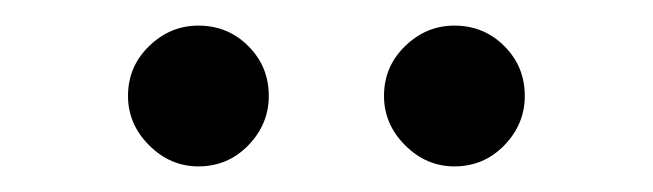

<svg xmlns="http://www.w3.org/2000/svg" viewBox="-20 -735 510 150"><path d="M280 -660Q280 -683 296.5 -699Q313 -715 335 -715Q358 -715 374 -699Q390 -683 390 -660Q390 -638 374 -621.5Q358 -605 335 -605Q313 -605 296.5 -621.5Q280 -638 280 -660ZM80 -660Q80 -683 96.5 -699Q113 -715 135 -715Q158 -715 174 -699Q190 -683 190 -660Q190 -638 174 -621.5Q158 -605 135 -605Q113 -605 96.5 -621.5Q80 -638 80 -660Z"/></svg>

Font: Jost
Style: Regular
Weight: 400
Version: Version 3.500